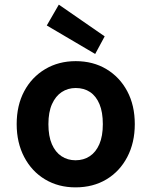

<svg xmlns="http://www.w3.org/2000/svg" viewBox="-20 -797 654 829"><path d="M306 12Q232 12 174.5 -22.5Q117 -57 84.5 -119Q52 -181 52 -261Q52 -342 84.5 -403Q117 -464 175 -498.5Q233 -533 307 -533Q382 -533 439.5 -498.5Q497 -464 529.5 -403Q562 -342 562 -261Q562 -181 529.5 -119Q497 -57 439.5 -22.5Q382 12 306 12ZM306 -105Q341 -105 367.5 -122.5Q394 -140 409 -174.5Q424 -209 424 -261Q424 -313 409.5 -347.5Q395 -382 369 -399.5Q343 -417 307 -417Q273 -417 246.5 -399.5Q220 -382 204.5 -347.5Q189 -313 189 -261Q189 -209 204 -174.5Q219 -140 245.5 -122.5Q272 -105 306 -105ZM391 -564 182 -687 234 -777 432 -640Z"/></svg>

Font: DM Sans 10pt
Style: Bold
Weight: 700
Version: Version 4.004;gftools[0.9.30]